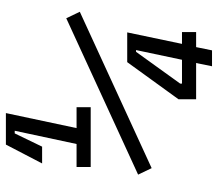

<svg xmlns="http://www.w3.org/2000/svg" viewBox="-64 -676 740 652"><g transform="rotate(-90 306.0 -350.0)"><path d="M65 -412V-460H143L188 -670H179L134 -577H77L141 -700H248L197 -460H268V-412ZM61 -205 39 -251 570 -495 592 -449ZM407 0 418 -54H295V-114L421 -288H522L483 -102H523V-54H472L461 0ZM348 -102H429L462 -258H456L348 -108Z"/></g></svg>

Font: Space Mono
Style: Italic
Weight: 400
Italic angle: -12°
Monospace: yes
Designer: Colophon Foundry + Benjamin Critton
Foundry: Colophon Foundry & Benjamin Critton
Version: Version 1.003; ttfautohint (v1.8.4.7-5d5b)